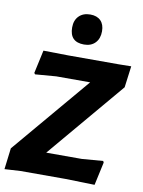

<svg xmlns="http://www.w3.org/2000/svg" viewBox="-96 -944 756 1014"><g transform="rotate(10 282.5 -436.5)"><path d="M305 -878Q341 -878 361 -858Q381 -838 381 -801Q381 -762 359 -739Q337 -716 299 -716Q222 -716 222 -794Q222 -833 244.5 -855.5Q267 -878 305 -878ZM565 -646 550 -531 202 -119H393L506 -128L510 -120L483 4L327 0H86L0 5L14 -109L366 -525H184L72 -516L67 -523L94 -647L229 -645H498Z"/></g></svg>

Font: Alegreya Sans SC ExtraBold
Style: Italic
Weight: 800
Italic angle: -7°
Designer: Juan Pablo del Peral
Foundry: Huerta Tipografica
Version: Version 2.007